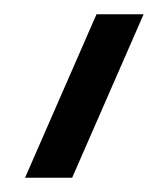

<svg xmlns="http://www.w3.org/2000/svg" viewBox="-20 -728 228 269"><path d="M15.1 -479 115.2 -708H181.2L81.1 -479Z"/></svg>

Font: LT Superior
Style: Regular
Weight: 400
Designer: Daniel Lyons
Foundry: LyonsType
Version: Version 1.000